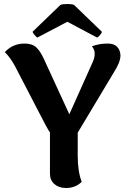

<svg xmlns="http://www.w3.org/2000/svg" viewBox="-20 -926 640 961"><path d="M167 -738Q161 -741 152.5 -751.5Q144 -762 143 -767L282 -901Q291 -906 316.5 -906Q342 -906 351 -901L490 -767Q490 -762 481.5 -751.5Q473 -741 466 -738L317 -817ZM550 -564 369 -262V-146Q369 -68 389 -16Q358 15 310 15Q275 15 252.5 -4.5Q230 -24 230 -56V-263Q224 -271 206 -304L55 -595Q32 -638 4 -665Q44 -708 103 -708Q141 -708 161.5 -689Q182 -670 200 -630L327 -354L443 -613Q454 -636 454 -657Q454 -678 440 -694Q475 -708 519 -708Q551 -708 566.5 -691.5Q582 -675 583 -649Q583 -615 550 -564Z"/></svg>

Font: Arima Koshi Bold
Style: Regular
Weight: 700
Designer: Joana Correia and Natanael Gama
Foundry: NDISCOVER
Version: Version 1.019;PS 001.019;hotconv 1.0.88;makeotf.lib2.5.64775